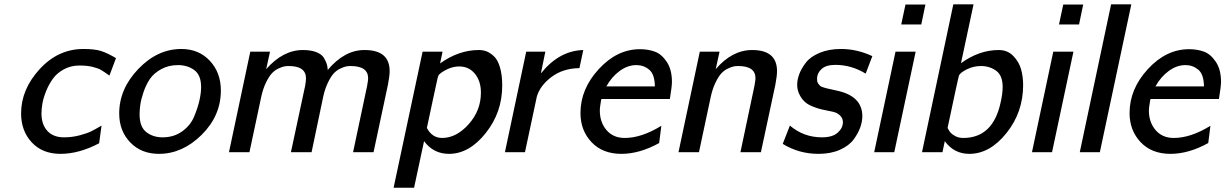

<svg xmlns="http://www.w3.org/2000/svg" viewBox="-20 -715 5756 902"><path d="M79.1 -182.1Q79.1 -294.9 166 -389.9Q252.9 -484.9 372.1 -484.9Q425.3 -484.9 455.1 -475.3Q484.9 -465.8 524.9 -441.9L494.1 -359.9Q467.3 -378.9 454.6 -386.5Q441.9 -394 416 -400.6Q390.1 -407.2 353 -407.2Q313 -407.2 280.5 -389.6Q248 -372.1 229 -345.9Q210 -319.8 197 -287.8Q184.1 -255.9 179.4 -229.5Q174.8 -203.1 174.8 -182.1Q174.8 -130.4 202.4 -100.1Q230 -69.8 280.8 -69.8Q318.8 -69.8 354.5 -79.3Q390.1 -88.9 409.2 -98.4Q428.2 -107.9 457 -125L445.8 -42Q351.6 7.8 264.2 7.8Q179.2 7.8 129.2 -46.1Q79.1 -100.1 79.1 -182.1Z M540 -182.1Q540 -297.4 629.9 -391.1Q719.7 -484.9 832 -484.9Q914.1 -484.9 965.8 -429.4Q1017.6 -374 1017.6 -290Q1017.6 -170.9 927.2 -81.5Q836.9 7.8 726.6 7.8Q643.6 7.8 591.8 -46.1Q540 -100.1 540 -182.1ZM635.7 -178.2Q635.7 -119.1 667.2 -94.5Q698.7 -69.8 743.7 -69.8Q796.9 -69.8 835.9 -97.9Q875 -126 892.3 -168Q909.7 -210 917.2 -244.4Q924.8 -278.8 924.8 -306.2Q924.8 -362.3 892.8 -385.7Q860.8 -409.2 815.9 -409.2Q772 -409.2 737.3 -390.1Q702.6 -371.1 684.3 -344Q666 -316.9 654.3 -282.5Q642.6 -248 639.2 -223.1Q635.7 -198.2 635.7 -178.2Z M1055.7 0 1155.8 -472.2H1248.5L1230.5 -390.1Q1309.6 -480 1402.8 -480Q1440.9 -480 1466.3 -470Q1491.7 -460 1501.7 -442.9Q1511.7 -425.8 1515.1 -414.3Q1518.6 -402.8 1519.5 -389.2Q1519.5 -387.2 1519.5 -386.2Q1598.1 -480 1691.9 -480Q1692.4 -480 1692.9 -480Q1810.5 -480 1810.5 -380.9Q1810.5 -357.9 1802.7 -317.9L1734.9 0H1638.7L1704.6 -311Q1709.5 -337.9 1709.5 -347.2Q1709.5 -404.8 1627 -404.8Q1626.5 -404.8 1625.5 -404.8Q1615.7 -404.8 1605.7 -402.8Q1595.7 -400.9 1578.6 -392.8Q1561.5 -384.8 1548.1 -370.4Q1534.7 -356 1520.8 -327.4Q1506.8 -298.8 1498.5 -261.2L1443.8 0H1346.7L1413.6 -312Q1417.5 -334 1417.5 -347.2Q1417.5 -404.8 1335.9 -404.8Q1335.4 -404.8 1334.5 -404.8Q1324.7 -404.8 1314.7 -402.8Q1304.7 -400.9 1287.6 -392.8Q1270.5 -384.8 1257.1 -370.4Q1243.7 -356 1229.7 -327.4Q1215.8 -298.8 1207.5 -261.2L1151.9 0Z M1829.1 167 1965.3 -472.2H2059.1L2047.4 -417Q2135.3 -480 2229.5 -480H2230.5Q2249.5 -480 2266.4 -473.4Q2283.2 -466.8 2300.8 -450.4Q2318.4 -434.1 2328.9 -398.4Q2339.4 -362.8 2339.4 -313Q2339.4 -187 2261.7 -89.6Q2184.1 7.8 2089.4 7.8Q2016.1 7.8 1972.2 -51.8L1925.3 167ZM1985.4 -113.8Q2010.3 -66.9 2057.1 -66.9Q2124 -66.9 2181.6 -131.3Q2239.3 -195.8 2239.3 -279.8Q2239.3 -334 2211.2 -368.4Q2183.1 -402.8 2137.2 -402.8Q2109.4 -402.8 2082.8 -390.4Q2056.2 -377.9 2043.5 -365.2Q2038.6 -360.4 2035.9 -348.6Q2033.2 -336.9 2011.2 -234.9Q1996.6 -163.6 1985.4 -113.8Z M2352.1 0 2452.1 -472.2H2542L2521 -370.1Q2606.9 -477.1 2720.2 -480L2702.1 -395Q2625 -394 2571 -353.5Q2517.1 -313 2502 -261.2L2446.3 0Z M2707 -184.1Q2707 -296.9 2793 -390.4Q2878.9 -483.9 2986.8 -483.9Q3024.9 -483.9 3056.4 -472.4Q3087.9 -460.9 3112.3 -424.6Q3136.7 -388.2 3136.7 -330.1Q3136.7 -310.1 3127 -250H2805.7Q2804.7 -249 2803.2 -240Q2801.8 -231 2799.8 -218Q2797.9 -205.1 2797.9 -195.8Q2797.9 -140.6 2829.3 -103.8Q2860.8 -66.9 2915 -66.9Q2994.1 -66.9 3086.9 -124L3076.7 -43Q2984.9 7.8 2898.9 7.8Q2811 7.8 2759 -47.1Q2707 -102.1 2707 -184.1ZM2828.6 -309.1H3056.6Q3055.7 -366.2 3029.8 -387.7Q3003.9 -409.2 2969.7 -409.2Q2928.7 -409.2 2891.1 -381.6Q2853.5 -354 2828.6 -309.1Z M3167.5 0 3267.6 -472.2H3360.4L3342.3 -390.1Q3419.4 -480 3513.7 -480Q3630.4 -480 3630.4 -380.9Q3630.4 -358.9 3622.6 -316.9L3554.7 0H3458.5L3524.4 -312Q3529.3 -339.8 3529.3 -347.2Q3529.3 -404.8 3447.8 -404.8Q3447.3 -404.8 3446.3 -404.8Q3436.5 -404.8 3426.5 -402.8Q3416.5 -400.9 3399.4 -392.8Q3382.3 -384.8 3368.9 -370.4Q3355.5 -356 3341.6 -327.4Q3327.6 -298.8 3319.3 -261.2L3263.7 0Z M3657.2 -39.1 3690.9 -125Q3755.9 -69.8 3841.3 -69.8Q3891.1 -69.8 3915.5 -91.8Q3939.9 -113.8 3939.9 -140.9Q3939.9 -168 3910.2 -184.1Q3898.9 -189.9 3859.1 -197Q3819.3 -204.1 3786.1 -220Q3752.9 -235.8 3736.3 -270Q3725.1 -291 3725.1 -316.9Q3725.1 -340.8 3735.1 -367.4Q3745.1 -394 3766.6 -421.6Q3788.1 -449.2 3831.1 -467Q3874 -484.9 3931.2 -484.9Q4006.3 -484.9 4078.1 -451.2L4046.9 -369.1Q3980 -410.2 3904.3 -410.2Q3860.4 -410.2 3839.4 -390.6Q3818.4 -371.1 3818.4 -345.2Q3818.4 -336.4 3819.3 -332Q3821.3 -327.1 3823.2 -323.5Q3825.2 -319.8 3828.6 -316.4Q3832 -313 3834 -311Q3835.9 -309.1 3841.1 -307.1Q3846.2 -305.2 3849.1 -304.2Q3852.1 -303.2 3860.1 -301Q3868.2 -298.8 3872.6 -297.9Q3877 -296.9 3888.9 -294.4Q3900.9 -292 3908.2 -290Q4031.2 -265.1 4031.2 -168.9Q4031.2 -145 4021.7 -117.4Q4012.2 -89.8 3990.7 -60.3Q3969.2 -30.8 3926.3 -11.5Q3883.3 7.8 3825.2 7.8Q3733.4 7.8 3657.2 -39.1Z M4086.9 0 4187 -472.2H4281.7L4181.2 0ZM4213.9 -600.1 4233.9 -693.8H4327.6L4308.1 -600.1Z M4311.5 0 4458.5 -693.8 4459.5 -694.8H4553.7L4494.6 -418Q4579.6 -480 4672.4 -480Q4713.4 -480 4740.5 -451.9Q4767.6 -423.8 4777.1 -388.9Q4786.6 -354 4786.6 -314.9Q4786.6 -188 4708.5 -90.1Q4630.4 7.8 4533.7 7.8Q4461.9 7.8 4418.5 -51.8L4407.7 0ZM4431.6 -113.8Q4439.5 -98.6 4446.5 -90.8Q4453.6 -83 4469 -75Q4484.4 -66.9 4505.4 -66.9Q4644.5 -66.9 4680.7 -232.9Q4690.4 -275.9 4690.4 -306.2Q4690.4 -360.4 4659.9 -382.6Q4629.4 -404.8 4588.4 -404.8Q4554.2 -404.8 4523.4 -389.9Q4492.7 -375 4485.4 -360.8Q4482.4 -354 4431.6 -113.8Z M4828.1 0 4928.2 -472.2H5022.9L4922.4 0ZM4955.1 -600.1 4975.1 -693.8H5068.8L5049.3 -600.1Z M5052.7 0 5199.7 -693.8 5200.7 -694.8H5294.9L5147 0Z M5286.6 -184.1Q5286.6 -296.9 5372.6 -390.4Q5458.5 -483.9 5566.4 -483.9Q5604.5 -483.9 5636 -472.4Q5667.5 -460.9 5691.9 -424.6Q5716.3 -388.2 5716.3 -330.1Q5716.3 -310.1 5706.5 -250H5385.3Q5384.3 -249 5382.8 -240Q5381.3 -231 5379.4 -218Q5377.4 -205.1 5377.4 -195.8Q5377.4 -140.6 5408.9 -103.8Q5440.4 -66.9 5494.6 -66.9Q5573.7 -66.9 5666.5 -124L5656.2 -43Q5564.5 7.8 5478.5 7.8Q5390.6 7.8 5338.6 -47.1Q5286.6 -102.1 5286.6 -184.1ZM5408.2 -309.1H5636.2Q5635.3 -366.2 5609.4 -387.7Q5583.5 -409.2 5549.3 -409.2Q5508.3 -409.2 5470.7 -381.6Q5433.1 -354 5408.2 -309.1Z"/></svg>

Font: CMU Bright
Style: SemiBoldOblique
Weight: 600
Italic angle: -12°
Version: Version 0.7.0